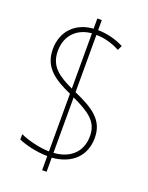

<svg xmlns="http://www.w3.org/2000/svg" viewBox="-152 -837 751 973"><g transform="rotate(20 223.5 -351.0)"><path d="M200 -18V58H224V-18C331 -27 395 -89 395 -187C395 -279 334 -323 224 -371V-680C268 -680 310 -668 352 -646L364 -671C321 -693 274 -705 224 -706V-760H200V-705C109 -699 41 -638 41 -537C41 -439 107 -396 200 -354V-43C146 -44 82 -61 43 -79V-50C80 -34 138 -19 200 -18ZM200 -680V-382C123 -418 68 -453 68 -537C68 -625 126 -674 200 -680ZM224 -44V-343C320 -298 369 -263 369 -187C369 -98 308 -49 224 -44Z"/></g></svg>

Font: Noto Sans Thai Cond Thin
Style: Regular
Weight: 100
Width: 3
Designer: Monotype Design Team
Foundry: Monotype Imaging Inc.
Version: Version 2.002